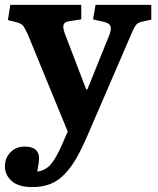

<svg xmlns="http://www.w3.org/2000/svg" viewBox="-20 -533 644 782"><path d="M110.8 229Q55.7 229 27.8 204.3Q0 179.7 0 145Q0 110.8 22.5 87.4Q44.9 64 81.1 64Q139.2 64 139.2 112.8Q139.2 125 131.8 166Q166.5 161.1 188.2 134.8Q210 108.4 232.9 55.2L255.9 2.9L92.8 -394Q80.6 -420.9 72.8 -429.4Q64.9 -438 44.9 -442.9L12.2 -451.2L22 -513.2H311V-454.1L263.2 -446.8Q243.2 -443.8 239 -433.1Q234.9 -422.4 244.1 -396L331.1 -168.9H335.9L424.8 -389.2Q434.6 -414.1 429.9 -426.5Q425.3 -439 403.8 -443.8L358.9 -454.1L369.1 -513.2H596.2V-453.1L559.1 -444.8Q542 -441.4 534.4 -431.9Q526.9 -422.4 515.1 -395.5Q514.6 -394 514.4 -393.6Q514.2 -393.1 513.7 -392.1Q513.2 -391.1 512.9 -390.1Q512.7 -389.2 512.2 -388.2L335 22Q311 77.1 289.8 113.5Q268.6 149.9 242.2 177.2Q215.8 204.6 183.8 216.8Q151.9 229 110.8 229Z"/></svg>

Font: Literata Book
Style: Bold
Weight: 700
Designer: Latin by Veronika Burian and Jose Scaglione. Greek by Irene Vlachou. Cyrillic by Vera Evstafieva
Foundry: TypeTogether
Version: Version 2.003;PS 002.003;hotconv 1.0.88;makeotf.lib2.5.64775